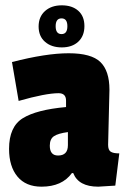

<svg xmlns="http://www.w3.org/2000/svg" viewBox="-20 -691 476 721"><path d="M391 -354 386 -147Q386 -128 395.5 -121.5Q405 -115 428 -115L413 6Q355 10 349 10Q275 10 255 -41H250Q213 10 136 10Q77 10 45.5 -28Q14 -66 14 -132Q14 -215 65.5 -247Q117 -279 228 -289V-313Q228 -341 200 -341Q152 -341 50 -312L25 -458Q153 -491 238 -491Q323 -491 357 -458Q391 -425 391 -354ZM198 -107Q235 -107 235 -146V-195Q198 -190 182.5 -179.5Q167 -169 167 -144Q167 -107 198 -107ZM125 -591.5Q125 -628 149 -649.5Q173 -671 212 -671Q251 -671 274 -650.5Q297 -630 297 -593Q297 -556 274 -534.5Q251 -513 212 -513Q173 -513 149 -534Q125 -555 125 -591.5ZM233 -592.5Q233 -622 211 -622Q189 -622 189 -592.5Q189 -563 211 -563Q233 -563 233 -592.5Z"/></svg>

Font: Passion One
Style: Regular
Weight: 400
Designer: Alejandro Lo Celso
Foundry: Fontstage
Version: Version 1.002